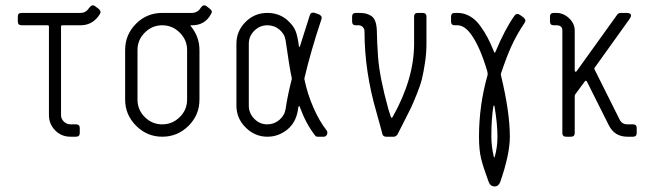

<svg xmlns="http://www.w3.org/2000/svg" viewBox="-20 -502 2403 705"><path d="M204.1 -79.1Q204.1 -65.4 214.6 -55.4Q225.1 -45.4 238.8 -45.4H258.8Q272.9 -45.4 272.9 -31.7V-13.7Q272.9 0 258.8 0H238.8Q205.6 0 182.6 -23.2Q159.7 -46.4 159.7 -79.1V-404.8Q159.7 -409.2 154.3 -409.2H59.1Q45.4 -409.2 45.4 -423.8V-440.9Q45.4 -454.6 59.1 -454.6H275.9Q279.3 -454.6 282.5 -455.3Q285.6 -456.1 288.1 -456.5Q290.5 -457 293.2 -459Q295.9 -460.9 297.1 -461.4Q298.3 -461.9 300.8 -464.8Q303.2 -467.8 303.7 -468.3Q304.2 -468.8 306.6 -472.2L309.6 -475.6Q315.4 -482.4 320.8 -482.4Q325.7 -482.4 329.6 -479L343.8 -468.3Q349.1 -462.9 349.1 -457.5Q349.1 -452.1 340.3 -440.9Q315.4 -409.2 275.9 -409.2H209.5Q204.1 -409.2 204.1 -404.8Z M439.5 -318.4Q439.5 -374.5 479.2 -414.6Q519 -454.6 575.7 -454.6H686Q694.3 -454.6 701.2 -458.3Q708 -461.9 710.9 -465.1Q713.9 -468.3 718.8 -475.6Q724.1 -482.4 730 -482.4Q734.9 -482.4 738.8 -479L752.4 -468.3Q757.8 -463.4 757.8 -458.5Q757.8 -453.6 749 -440.9Q726.6 -409.2 686 -409.2H682.6Q677.2 -409.2 680.7 -405.8Q712.4 -366.7 712.4 -318.4V-136.2Q712.4 -79.6 672.1 -39.8Q631.8 0 575.7 0Q520 0 479.7 -40.3Q439.5 -80.6 439.5 -136.2ZM484.9 -318.4V-136.2Q484.9 -98.6 511.7 -72Q538.6 -45.4 575.7 -45.4Q612.8 -45.4 639.9 -72Q667 -98.6 667 -136.2V-318.4Q667 -355.5 639.9 -382.3Q612.8 -409.2 575.7 -409.2Q538.6 -409.2 511.7 -382.3Q484.9 -355.5 484.9 -318.4Z M961.9 0Q916 0 882.1 -33.7Q848.1 -67.4 848.1 -114.3V-341.3Q848.1 -387.7 881.3 -421.1Q914.6 -454.6 961.4 -454.6Q1005.4 -454.6 1036.1 -427.2Q1057.1 -408.2 1064.9 -389.2Q1072.8 -370.1 1077.1 -335Q1078.6 -324.7 1082 -333.5Q1082.5 -335.4 1083.5 -338.4Q1084 -340.3 1097.7 -383.5Q1111.3 -426.8 1117.7 -446.3Q1120.1 -455.6 1129.4 -455.6Q1133.3 -455.6 1135.7 -454.6L1151.4 -449.2Q1164.6 -442.4 1160.2 -431.2Q1120.6 -312.5 1097.7 -214.4V-211.4Q1108.4 -158.2 1130.6 -107.4Q1152.8 -56.6 1179.2 -23.4Q1182.1 -20 1182.1 -14.2Q1182.1 -8.3 1178.2 -4.2Q1174.3 0 1168.5 0H1146.5Q1138.7 0 1135.7 -6.3Q1103 -48.3 1080.6 -109.9Q1077.6 -117.7 1074.7 -104.5Q1073.2 -97.2 1073.2 -94.2Q1065.4 -51.3 1035.2 -26.4Q1002.4 0 961.9 0ZM893.6 -114.3Q893.6 -86.4 913.6 -65.9Q933.6 -45.4 961.4 -45.4Q986.8 -45.4 1006.1 -62Q1025.4 -78.6 1028.8 -102.5Q1036.1 -152.3 1051.3 -211.4V-215.8Q1043.9 -247.1 1028.8 -353Q1025.4 -377 1006.3 -393.1Q987.3 -409.2 961.4 -409.2Q934.1 -409.2 913.8 -389.2Q893.6 -369.1 893.6 -341.3Z M1362.8 -87.9Q1318.4 -239.3 1318.4 -386.7Q1318.4 -396.5 1312 -402.8Q1305.7 -409.2 1296.4 -409.2H1286.6Q1272.9 -409.2 1272.9 -422.9V-440.9Q1272.9 -454.6 1286.6 -454.6H1296.4Q1312 -454.6 1322.3 -452.4Q1332.5 -450.2 1342.8 -443.8Q1353 -437.5 1358.2 -423.1Q1363.3 -408.7 1363.8 -386.7Q1364.3 -345.7 1368.2 -293Q1373.5 -218.8 1406.2 -100.6Q1406.7 -99.1 1410.2 -88.1Q1413.6 -77.1 1414.6 -74.2Q1418 -65.4 1421.9 -72.8Q1500.5 -212.4 1500.5 -341.3V-440.9Q1500.5 -454.6 1514.2 -454.6H1531.7Q1545.9 -454.6 1545.9 -440.9V-341.3Q1545.9 -306.2 1540.5 -271.5Q1535.2 -236.8 1529.5 -213.1Q1523.9 -189.5 1509.8 -154.8Q1495.6 -120.1 1489 -106.2Q1482.4 -92.3 1462.9 -54.2Q1443.4 -16.1 1439 -7.3Q1432.6 0 1426.3 0H1397.9Q1386.2 0 1383.8 -10.7Q1381.3 -22 1362.8 -87.9Z M1819.3 -226.1Q1852.1 -90.8 1852.1 0Q1852.1 64.5 1816.9 166Q1810.5 182.6 1796.4 182.6Q1780.3 182.6 1773.9 165Q1753.9 110.8 1746.3 79.1Q1738.8 47.4 1738.8 0Q1738.8 -115.7 1770.5 -227.1V-231.4Q1770.5 -236.3 1768.6 -242.2Q1743.2 -327.6 1712.4 -372.1Q1687 -409.2 1659.7 -409.2H1649.9Q1636.2 -409.2 1636.2 -422.9V-440.9Q1636.2 -454.6 1649.9 -454.6H1659.7Q1684.1 -454.6 1705.3 -442.4Q1726.6 -430.2 1742.9 -407.7Q1759.3 -385.3 1770.5 -363.8Q1781.7 -342.3 1793 -314Q1796.4 -303.2 1800.3 -314Q1833.5 -393.6 1868.7 -443.8Q1877 -455.6 1889.2 -447.3L1902.8 -437.5Q1909.2 -431.2 1909.2 -426.3Q1909.2 -422.9 1905.8 -417.5Q1876.5 -373.5 1858.2 -333.3Q1839.8 -293 1819.3 -231.4ZM1791.5 -110.8Q1784.2 -66.4 1784.2 0Q1784.2 34.2 1793 72.8Q1793.9 76.2 1794.9 76.2Q1795.9 76.2 1796.9 72.8Q1806.6 38.1 1806.6 0Q1806.6 -47.4 1795.9 -110.8Q1794.9 -114.7 1793.9 -114.7Q1792.5 -114.7 1791.5 -110.8Z M2022.9 -454.6Q2048.8 -454.6 2069.6 -435.1Q2090.3 -415.5 2090.3 -390.1V-243.2Q2090.3 -239.7 2092.8 -238.8Q2095.2 -237.8 2097.7 -241.2L2247.1 -449.2Q2252.4 -454.6 2258.3 -454.6H2279.8Q2296.9 -454.6 2296.9 -445.3Q2296.9 -439.5 2291.5 -432.1L2164.6 -254.9Q2161.1 -251.5 2163.6 -246.1L2255.4 -62.5Q2264.2 -45.4 2283.7 -45.4H2304.2Q2317.9 -45.4 2317.9 -31.7V-13.7Q2317.9 0 2304.2 0H2283.7Q2236.3 0 2215.3 -42.5L2134.8 -203.1Q2130.9 -208 2127.4 -203.1L2091.3 -154.3Q2090.3 -151.4 2090.3 -148.9V-13.7Q2090.3 0 2076.7 0H2058.6Q2044.9 0 2044.9 -13.7V-390.1Q2044.9 -409.2 2022.9 -409.2H2013.2Q1999.5 -409.2 1999.5 -422.9V-440.9Q1999.5 -454.6 2013.2 -454.6Z"/></svg>

Font: GOSTRUS
Style: type A
Weight: 200
Designer: Юрий и Татьяна Кривогуз
Version: Version 01.0